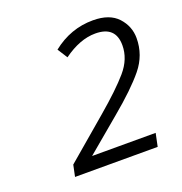

<svg xmlns="http://www.w3.org/2000/svg" viewBox="-89 -933 566 596"><g transform="rotate(-20 194.0 -635.0)"><path d="M61 -416H334L343 -459H133L245 -553Q316 -612 352 -656Q388 -700 388 -756Q388 -795 361 -824.5Q334 -854 279 -854Q205 -854 145 -806L166 -773Q221 -813 272 -813Q339 -813 339 -750Q339 -705 305.5 -666Q272 -627 205 -570L69 -454Z"/></g></svg>

Font: Noto Sans UI Light
Style: Italic
Weight: 300
Italic angle: -12°
Designer: Monotype Design Team
Foundry: Monotype Imaging Inc.
Version: Version 1.901